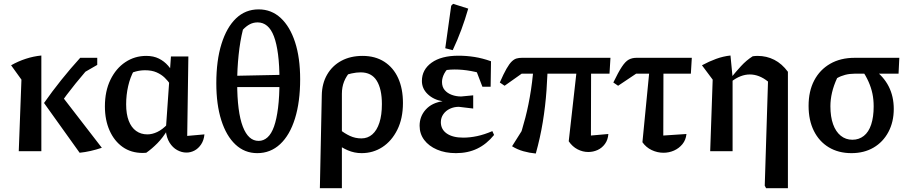

<svg xmlns="http://www.w3.org/2000/svg" viewBox="-20 -790 4753 1003"><path d="M396 8 210 -252Q252 -312 300 -372Q348 -432 399 -488H473V-468Q422 -412 375 -354Q328 -296 283 -232L285 -312L512 -18Q482 -8 453.5 -1.5Q425 5 396 8ZM78 0 92 -374 38 -449Q75 -470 115 -483Q155 -496 196 -500V0ZM384 -391 433 -488H488V-451Z M744 8Q740 8 735 8.5Q730 9 726 9Q665 9 621 -22Q577 -53 552.5 -108Q528 -163 528 -234Q528 -314 557 -373.5Q586 -433 635 -465.5Q684 -498 744 -498Q782 -498 810 -484Q838 -470 858 -447Q878 -424 891 -397L870 -349Q858 -367 840.5 -384Q823 -401 798 -412Q773 -423 738 -423Q713 -423 689 -416.5Q665 -410 637 -395L680 -422Q660 -386 649.5 -340Q639 -294 639 -245Q639 -194 652.5 -159Q666 -124 691 -106Q716 -88 750 -88Q775 -88 801.5 -100.5Q828 -113 855 -141V-111Q831 -71 802.5 -42Q774 -13 744 8ZM954 7Q929 7 905.5 -6Q882 -19 866 -44.5Q850 -70 846 -108L873 -495H964L958 -80L1048 -88Q1045 -57 1030.5 -35.5Q1016 -14 996 -3.5Q976 7 954 7Z M1324 10Q1258 10 1210 -35Q1162 -80 1136 -162Q1110 -244 1110 -355Q1110 -474 1137 -560.5Q1164 -647 1213 -694Q1262 -741 1331 -741Q1398 -741 1446.5 -696Q1495 -651 1521.5 -569.5Q1548 -488 1548 -376Q1548 -258 1521 -171Q1494 -84 1443.5 -37Q1393 10 1324 10ZM1331 -54Q1357 -54 1377.5 -72.5Q1398 -91 1411.5 -129Q1425 -167 1432.5 -226.5Q1440 -286 1440 -369Q1440 -448 1432.5 -505.5Q1425 -563 1411 -600Q1397 -637 1375.5 -655Q1354 -673 1326 -673Q1304 -673 1285.5 -663.5Q1267 -654 1249 -635Q1234 -575 1226.5 -502.5Q1219 -430 1219 -359Q1219 -281 1226.5 -223.5Q1234 -166 1248.5 -128.5Q1263 -91 1283.5 -72.5Q1304 -54 1331 -54ZM1158 -335V-393L1498 -400V-335Z M1651 193 1661 -292Q1662 -354 1689 -400.5Q1716 -447 1763.5 -472.5Q1811 -498 1874 -498Q1940 -498 1987.5 -467.5Q2035 -437 2060 -382Q2085 -327 2085 -252Q2085 -171 2055.5 -112Q2026 -53 1977.5 -21.5Q1929 10 1869 10Q1831 10 1796.5 -5Q1762 -20 1737 -41L1754 -114Q1780 -93 1808 -80Q1836 -67 1868 -67Q1901 -67 1925 -88Q1949 -109 1962 -149Q1975 -189 1975 -246Q1975 -325 1948 -368.5Q1921 -412 1864 -412Q1842 -412 1817 -406.5Q1792 -401 1764 -391L1813 -420Q1789 -393 1777.5 -364Q1766 -335 1766 -300V193Z M2362 10Q2306 10 2263 -8.5Q2220 -27 2196 -59Q2172 -91 2172 -133Q2172 -182 2204 -217.5Q2236 -253 2292 -261Q2245 -269 2214.5 -298Q2184 -327 2184 -367Q2184 -426 2234.5 -462.5Q2285 -499 2375 -499Q2417 -499 2458.5 -492.5Q2500 -486 2545 -470L2530 -395Q2484 -411 2440.5 -419Q2397 -427 2355 -427Q2313 -427 2268 -416L2338 -447Q2313 -429 2301 -406Q2289 -383 2289 -362Q2289 -336 2303 -319.5Q2317 -303 2340 -294.5Q2363 -286 2389 -286L2452 -292V-223L2377 -232Q2352 -232 2330.5 -222Q2309 -212 2296 -193.5Q2283 -175 2283 -152Q2283 -114 2314 -92.5Q2345 -71 2400 -71Q2435 -71 2472.5 -79Q2510 -87 2552 -105L2561 -85Q2522 -37 2473 -13.5Q2424 10 2362 10ZM2500 -337 2449 -470H2545L2543 -337ZM2345 -528 2306 -538 2337 -760 2347 -770 2426 -745Q2410 -689 2390 -635Q2370 -581 2345 -528Z M2951 -52 3000 -488H3068L3067 -82L3158 -90Q3156 -60 3140.5 -38.5Q3125 -17 3102 -6.5Q3079 4 3053 4Q3024 4 2997 -10Q2970 -24 2951 -52ZM2779 12Q2746 9 2714 0Q2682 -9 2655 -26L2747 -172L2688 -54Q2707 -108 2724.5 -175.5Q2742 -243 2754 -321.5Q2766 -400 2770 -488H2842Q2841 -403 2835 -319Q2829 -235 2815.5 -152.5Q2802 -70 2779 12ZM2616 -342 2591 -359Q2611 -405 2626 -431Q2641 -457 2653.5 -469Q2666 -481 2678.5 -484.5Q2691 -488 2706 -488H3169L3164 -405H2705Z M3209 -342 3184 -359Q3210 -413 3228.5 -441Q3247 -469 3264.5 -478.5Q3282 -488 3305 -488H3594L3589 -405H3303ZM3379 -488H3446L3445 -82L3566 -90Q3563 -59 3545 -37Q3527 -15 3501 -3.5Q3475 8 3446 8Q3414 8 3384.5 -6Q3355 -20 3336 -47Z M3982 193 3975 180 3992 -364 4096 -415V193ZM3801 -364 3799 -384Q3823 -414 3851 -444.5Q3879 -475 3912 -496Q3919 -497 3925 -497.5Q3931 -498 3937 -498Q3985 -498 4025 -477.5Q4065 -457 4096 -415L3992 -364Q3946 -401 3897 -401Q3849 -401 3801 -364ZM3690 0 3703 -374 3647 -449Q3684 -469 3721 -482.5Q3758 -496 3796 -500L3807 -386V0Z M4443 -405Q4418 -405 4395 -399Q4372 -393 4353 -382Q4335 -343 4326.5 -306.5Q4318 -270 4318 -235Q4318 -180 4332 -141Q4346 -102 4372 -81Q4398 -60 4433 -60Q4467 -60 4492.5 -80Q4518 -100 4531 -139.5Q4544 -179 4544 -234Q4544 -270 4537.5 -301Q4531 -332 4517.5 -362.5Q4504 -393 4481 -428L4543 -429Q4649 -352 4649 -221Q4649 -153 4621 -100.5Q4593 -48 4543.5 -19Q4494 10 4428 10Q4360 10 4309.5 -20.5Q4259 -51 4231.5 -106.5Q4204 -162 4204 -237Q4204 -314 4233.5 -370Q4263 -426 4317 -457Q4371 -488 4445 -488H4678L4674 -405Z"/></svg>

Font: Piazzolla 24pt SemiBold
Style: Regular
Weight: 600
Designer: Juan Pablo del Peral
Foundry: Huerta Tipografica
Version: Version 2.005